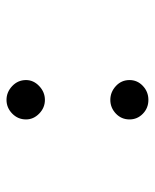

<svg xmlns="http://www.w3.org/2000/svg" viewBox="37 -502 476 590"><g transform="rotate(-90 275.0 -207.0)"><path d="M263 -307Q239 -307 221 -324.5Q203 -342 203 -365Q203 -390 221 -407.5Q239 -425 263 -425Q287 -425 305.5 -407.5Q324 -390 324 -365Q324 -342 305.5 -324.5Q287 -307 263 -307ZM263 11Q238 11 220.5 -6Q203 -23 203 -47Q203 -72 221 -89Q239 -106 263 -106Q287 -106 305.5 -89Q324 -72 324 -47Q324 -23 306 -6Q288 11 263 11Z"/></g></svg>

Font: Inconsolata SemiExpanded
Style: Regular
Weight: 400
Width: 6
Monospace: yes
Designer: Raph Levien, Cyreal, Brenton Simpson
Foundry: Raph Levien, Cyreal, Google
Version: Version 3.000; ttfautohint (v1.8.2.53-6de2)